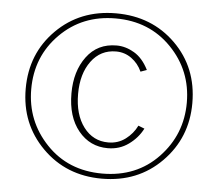

<svg xmlns="http://www.w3.org/2000/svg" viewBox="-52 -774 957 844"><g transform="rotate(5 426.5 -352.5)"><path d="M261.7 -349.6Q261.7 -447.3 309.6 -511.7Q357.4 -576.2 441.4 -576.2Q481.4 -576.2 519.5 -553.7Q557.6 -531.2 583 -480.5L555.7 -470.7Q540 -505.9 509.8 -527.8Q479.5 -549.8 441.4 -549.8Q373 -549.8 332 -494.1Q291 -438.5 291 -349.6Q291 -258.8 332.5 -203.6Q374 -148.4 441.4 -148.4Q484.4 -148.4 517.1 -172.9Q549.8 -197.3 567.4 -233.4L594.7 -222.7Q573.2 -180.7 533.2 -151.9Q493.2 -123 441.4 -123Q362.3 -123 312 -184.6Q261.7 -246.1 261.7 -349.6ZM59.6 -352.5Q59.6 -507.8 164.1 -612.3Q268.6 -716.8 426.8 -716.8Q585 -716.8 689.9 -613.3Q794.9 -509.8 794.9 -352.5Q794.9 -199.2 690.4 -93.3Q585.9 12.7 426.8 12.7Q269.5 12.7 164.6 -92.3Q59.6 -197.3 59.6 -352.5ZM84 -352.5Q84 -211.9 180.2 -110.8Q276.4 -9.8 426.8 -9.8Q578.1 -9.8 674.3 -110.8Q770.5 -211.9 770.5 -352.5Q770.5 -494.1 673.3 -594.2Q576.2 -694.3 426.8 -694.3Q280.3 -694.3 182.1 -595.7Q84 -497.1 84 -352.5Z"/></g></svg>

Font: Gothic A1 Thin
Style: Regular
Weight: 250
Designer: HanYang I&C Co.,Ltd.
Foundry: HanYang I&C Co.,Ltd.
Version: Version 2.50